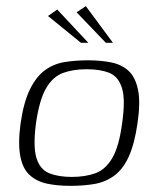

<svg xmlns="http://www.w3.org/2000/svg" viewBox="-20 -599 514 624"><path d="M209 5Q167 5 133.5 -2Q100 -9 77 -29.5Q54 -50 46 -91Q38 -132 47 -199Q57 -267 77 -308Q97 -349 125 -370Q153 -391 188.5 -397Q224 -403 266 -403Q308 -403 342 -396Q376 -389 398 -368.5Q420 -348 428.5 -307.5Q437 -267 427 -199Q417 -130 398 -89Q379 -48 350.5 -27.5Q322 -7 286.5 -1Q251 5 209 5ZM213 -24Q257 -24 290 -36Q323 -48 345 -85.5Q367 -123 377 -199Q388 -275 376.5 -312.5Q365 -350 335.5 -362Q306 -374 262 -374Q218 -374 185 -362Q152 -350 130 -312.5Q108 -275 97 -199Q87 -123 98.5 -85.5Q110 -48 140 -36Q170 -24 213 -24ZM243 -460 136 -547 166 -568 267 -460ZM324 -460 229 -559 259 -579 347 -460Z"/></svg>

Font: Genos Thin Light
Style: Italic
Weight: 300
Italic angle: -8°
Version: Version 1.010